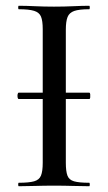

<svg xmlns="http://www.w3.org/2000/svg" viewBox="-20 -645 375 665"><path d="M45 -302Q42 -302 41 -307.5Q40 -313 41 -318.5Q42 -324 45 -324H289Q292 -324 292.5 -318.5Q293 -313 292.5 -307.5Q292 -302 289 -302ZM208 -81Q208 -52 213.5 -37Q219 -22 236.5 -17Q254 -12 289 -12Q291 -12 291 -6Q291 0 289 0Q264 0 233.5 -1Q203 -2 167 -2Q132 -2 101 -1Q70 0 45 0Q43 0 43 -6Q43 -12 45 -12Q80 -12 98 -17Q116 -22 122 -37Q128 -52 128 -81V-544Q128 -573 122 -587.5Q116 -602 98 -607.5Q80 -613 45 -613Q43 -613 43 -619Q43 -625 45 -625Q70 -625 101 -623.5Q132 -622 167 -622Q203 -622 234 -623.5Q265 -625 289 -625Q291 -625 291 -619Q291 -613 289 -613Q254 -613 237 -607Q220 -601 214 -586Q208 -571 208 -542Z"/></svg>

Font: Cormorant Medium
Style: Regular
Weight: 500
Designer: Christian Thalmann (Catharsis Fonts)
Foundry: Catharsis Fonts
Version: Version 4.000